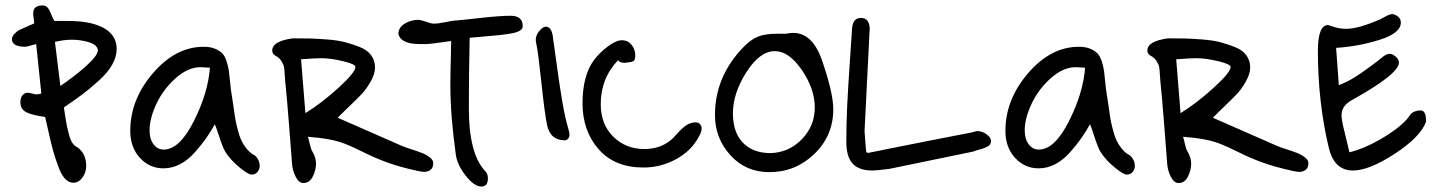

<svg xmlns="http://www.w3.org/2000/svg" viewBox="-20 -608 5291 706"><path d="M24 -464Q24 -474 33.5 -484Q43 -494 53.5 -499Q64 -504 82 -511.5Q100 -519 106 -522Q106 -525 104 -539Q102 -553 102 -559Q102 -588 136 -588Q149 -588 156 -579Q163 -570 169 -554Q175 -538 180 -531H229Q316 -531 362.5 -504.5Q409 -478 409 -428Q409 -400 393 -371Q377 -342 344.5 -312.5Q312 -283 285.5 -263Q259 -243 215 -213Q216 -206 219.5 -182.5Q223 -159 226 -144.5Q229 -130 234 -111.5Q239 -93 246.5 -82Q254 -71 264 -67Q297 -43 297 2Q297 26 283 45Q269 64 250 64Q233 64 219 49Q205 34 193.5 2Q182 -30 175.5 -53Q169 -76 159 -120.5Q149 -165 146 -178Q100 -184 77.5 -195Q55 -206 55 -232Q55 -250 63.5 -258.5Q72 -267 82 -267Q87 -267 98.5 -264Q110 -261 111 -261Q123 -261 132 -264L113 -446Q77 -436 74 -436Q24 -436 24 -464ZM340 -424V-426L339 -428Q334 -445 304.5 -453.5Q275 -462 244 -462Q216 -462 182 -454L202 -292Q254 -327 297 -365.5Q340 -404 340 -424Z M816 -39Q806 -52 799 -69.5Q792 -87 784 -112Q776 -137 770 -151Q753 -121 737.5 -99Q722 -77 697 -48.5Q672 -20 642.5 -4.5Q613 11 581 11Q530 11 494.5 -27.5Q459 -66 459 -127Q459 -242 542.5 -339Q626 -436 729 -436Q754 -436 771.5 -428.5Q789 -421 798.5 -410.5Q808 -400 814 -380Q820 -360 822 -344.5Q824 -329 826.5 -302Q829 -275 832 -259Q834 -249 838 -220Q842 -191 844.5 -175Q847 -159 853.5 -133.5Q860 -108 867.5 -92Q875 -76 888 -60Q901 -44 918 -36Q935 -19 935 2Q935 14 927 24Q919 34 905 34Q893 34 862.5 9Q832 -16 816 -39ZM582 -58Q640 -58 692.5 -162Q745 -266 752 -359Q746 -359 734.5 -360Q723 -361 718 -361Q672 -361 627 -321.5Q582 -282 556 -228Q530 -174 530 -128Q530 -97 544.5 -77.5Q559 -58 582 -58Z M1222 -175 1459 -71Q1468 -67 1491.5 -59.5Q1515 -52 1530.5 -46Q1546 -40 1559.5 -30Q1573 -20 1573 -9Q1573 9 1563 16.5Q1553 24 1540 24Q1531 24 1513 20Q1446 5 1401.5 -11.5Q1357 -28 1316 -48.5Q1275 -69 1249 -79Q1199 -99 1112 -105Q1115 -98 1119 -79Q1123 -60 1128 -52Q1142 -29 1142 -7Q1142 18 1130 41.5Q1118 65 1096 65Q1079 65 1067.5 42.5Q1056 20 1054 -4Q1051 -43 1043 -146.5Q1035 -250 1029 -307Q1028 -313 1027 -332.5Q1026 -352 1024.5 -361Q1023 -370 1015 -383Q1007 -396 993 -403Q981 -410 981 -422Q981 -457 1057 -467Q1094 -467 1117.5 -466.5Q1141 -466 1181.5 -463Q1222 -460 1248.5 -453Q1275 -446 1303 -435Q1331 -424 1345 -404.5Q1359 -385 1359 -360Q1359 -337 1344 -310Q1329 -283 1313.5 -266Q1298 -249 1265.5 -218Q1233 -187 1222 -175ZM1087 -390 1103 -192Q1163 -229 1225 -285.5Q1287 -342 1287 -362Q1287 -372 1241.5 -383Q1196 -394 1162 -394Q1137 -394 1087 -390Z M1639 -461 1638 -457Q1561 -446 1551 -446H1523Q1454 -446 1445 -483Q1445 -507 1468 -521Q1491 -535 1518 -535Q1527 -535 1546.5 -528Q1566 -521 1576 -521Q1590 -521 1614.5 -526Q1639 -531 1649 -532Q1667 -533 1742 -541.5Q1817 -550 1858 -550Q1902 -550 1902 -512Q1902 -502 1892 -495.5Q1882 -489 1859.5 -485Q1837 -481 1817.5 -479Q1798 -477 1762.5 -474Q1727 -471 1707 -469Q1704 -334 1704 -209Q1704 -44 1763 20Q1774 29 1774 48Q1774 78 1750 78Q1724 78 1692.5 38Q1661 -2 1656 -40Q1636 -184 1636 -293Q1636 -317 1636.5 -344.5Q1637 -372 1638 -406Q1639 -440 1639 -461Z M1991 -151Q1983 -190 1971 -302Q1959 -414 1953 -442Q1950 -454 1950 -462Q1950 -478 1963 -494Q1976 -510 1987 -510Q2006 -510 2012 -479Q2016 -453 2026.5 -375Q2037 -297 2047.5 -235Q2058 -173 2070 -134Q2074 -120 2074 -113Q2074 -96 2058 -92Q2002 -92 1991 -151Z M2255 -383 2253 -387Q2189 -320 2189 -225Q2189 -151 2235 -105.5Q2281 -60 2349 -60Q2404 -60 2443 -90Q2453 -97 2470 -116.5Q2487 -136 2503 -147Q2519 -158 2538 -158Q2549 -158 2554.5 -151Q2560 -144 2560 -136Q2560 -123 2550 -106Q2523 -54 2466.5 -23Q2410 8 2346 8Q2240 8 2181 -59.5Q2122 -127 2122 -228Q2122 -330 2164 -387Q2185 -415 2215.5 -437.5Q2246 -460 2266 -460Q2289 -460 2302.5 -443Q2316 -426 2316 -404Q2316 -387 2308.5 -383Q2301 -379 2277 -377Q2264 -377 2255 -383Z M2837 -484H2871Q2884 -487 2897 -487Q2970 -487 3005 -379L3009 -367Q3044 -262 3044 -206Q3044 -109 2974.5 -42Q2905 25 2809 25Q2722 25 2665.5 -37.5Q2609 -100 2609 -185Q2609 -327 2714 -435Q2741 -463 2767.5 -473.5Q2794 -484 2837 -484ZM2675 -191Q2675 -122 2711 -84Q2747 -46 2811 -45Q2879 -46 2927.5 -95Q2976 -144 2976 -213Q2976 -281 2928.5 -350.5Q2881 -420 2829 -420Q2774 -420 2724.5 -342.5Q2675 -265 2675 -191Z M3159 -126Q3164 -50 3166 -48Q3168 -46 3174 -46Q3176 -46 3243 -60Q3387 -89 3553 -121Q3555 -121 3562.5 -123.5Q3570 -126 3573 -126Q3592 -126 3608 -114Q3624 -102 3624 -90Q3624 -78 3615 -71.5Q3606 -65 3586 -59.5Q3566 -54 3560 -51L3250 13Q3202 19 3188 19Q3139 19 3115.5 -6Q3092 -31 3092 -87Q3092 -150 3095 -215.5Q3098 -281 3104.5 -374.5Q3111 -468 3113 -501Q3115 -542 3146 -542Q3176 -542 3178 -504Z M4034 -39Q4024 -52 4017 -69.5Q4010 -87 4002 -112Q3994 -137 3988 -151Q3971 -121 3955.5 -99Q3940 -77 3915 -48.5Q3890 -20 3860.5 -4.5Q3831 11 3799 11Q3748 11 3712.5 -27.5Q3677 -66 3677 -127Q3677 -242 3760.5 -339Q3844 -436 3947 -436Q3972 -436 3989.5 -428.5Q4007 -421 4016.5 -410.5Q4026 -400 4032 -380Q4038 -360 4040 -344.5Q4042 -329 4044.5 -302Q4047 -275 4050 -259Q4052 -249 4056 -220Q4060 -191 4062.5 -175Q4065 -159 4071.5 -133.5Q4078 -108 4085.5 -92Q4093 -76 4106 -60Q4119 -44 4136 -36Q4153 -19 4153 2Q4153 14 4145 24Q4137 34 4123 34Q4111 34 4080.5 9Q4050 -16 4034 -39ZM3800 -58Q3858 -58 3910.5 -162Q3963 -266 3970 -359Q3964 -359 3952.5 -360Q3941 -361 3936 -361Q3890 -361 3845 -321.5Q3800 -282 3774 -228Q3748 -174 3748 -128Q3748 -97 3762.5 -77.5Q3777 -58 3800 -58Z M4440 -175 4677 -71Q4686 -67 4709.5 -59.5Q4733 -52 4748.5 -46Q4764 -40 4777.5 -30Q4791 -20 4791 -9Q4791 9 4781 16.5Q4771 24 4758 24Q4749 24 4731 20Q4664 5 4619.5 -11.5Q4575 -28 4534 -48.5Q4493 -69 4467 -79Q4417 -99 4330 -105Q4333 -98 4337 -79Q4341 -60 4346 -52Q4360 -29 4360 -7Q4360 18 4348 41.5Q4336 65 4314 65Q4297 65 4285.5 42.5Q4274 20 4272 -4Q4269 -43 4261 -146.5Q4253 -250 4247 -307Q4246 -313 4245 -332.5Q4244 -352 4242.5 -361Q4241 -370 4233 -383Q4225 -396 4211 -403Q4199 -410 4199 -422Q4199 -457 4275 -467Q4312 -467 4335.5 -466.5Q4359 -466 4399.5 -463Q4440 -460 4466.5 -453Q4493 -446 4521 -435Q4549 -424 4563 -404.5Q4577 -385 4577 -360Q4577 -337 4562 -310Q4547 -283 4531.5 -266Q4516 -249 4483.5 -218Q4451 -187 4440 -175ZM4305 -390 4321 -192Q4381 -229 4443 -285.5Q4505 -342 4505 -362Q4505 -372 4459.5 -383Q4414 -394 4380 -394Q4355 -394 4305 -390Z M4893 -432 4903 -295Q4919 -301 4934 -308.5Q4949 -316 4965.5 -326.5Q4982 -337 4991 -343.5Q5000 -350 5020 -364.5Q5040 -379 5045 -383Q5049 -386 5058.5 -394Q5068 -402 5075 -406Q5082 -410 5090 -410Q5100 -410 5112 -400Q5124 -390 5124 -378Q5124 -336 4951 -240Q4913 -219 4913 -185Q4913 -170 4918 -147.5Q4923 -125 4930.5 -96Q4938 -67 4942 -48Q4993 -60 5054.5 -95Q5116 -130 5152 -168Q5155 -171 5160.5 -179Q5166 -187 5170 -191Q5174 -195 5183 -198.5Q5192 -202 5204 -202Q5224 -202 5224 -161Q5203 -104 5108.5 -42.5Q5014 19 4955 19Q4886 19 4866 -65Q4826 -232 4826 -421Q4826 -516 4864 -516L4876 -512Q4903 -502 4930 -502Q4975 -502 5055 -537Q5058 -538 5074 -547Q5090 -556 5099 -556Q5109 -556 5120 -547.5Q5131 -539 5131 -525Q5131 -486 5052.5 -461.5Q4974 -437 4893 -432Z"/></svg>

Font: Because We Organize
Style: Regular
Weight: 400
Designer: Liz Wetzel, Aaron Williamson, Russ McMullin
Foundry: Red Hat
Version: Version 1.000